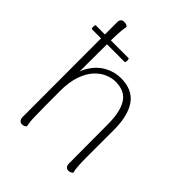

<svg xmlns="http://www.w3.org/2000/svg" viewBox="-206 -848 977 977"><g transform="rotate(45 282.5 -359.5)"><path d="M26 -613H265Q271 -600 265 -585H26Q20 -600 26 -613ZM118 9Q107 9 100.5 1Q94 -7 94 -20L93 -701Q93 -715 99.5 -721.5Q106 -728 117 -728Q127 -729 133.5 -725.5Q140 -722 144 -718Q141 -705 139 -683.5Q137 -662 136 -619L135 -332L121 -321Q126 -381 152.5 -424.5Q179 -468 220.5 -491Q262 -514 309 -514Q391 -514 430 -459.5Q469 -405 469 -301V-94Q469 -65 471 -40.5Q473 -16 477 -2Q473 2 467 5.5Q461 9 452 9Q441 9 434.5 1.5Q428 -6 428 -19L427 -299Q427 -390 398 -436Q369 -482 301 -482Q276 -482 247.5 -470.5Q219 -459 193.5 -432.5Q168 -406 151.5 -360Q135 -314 135 -246Q135 -178 135.5 -135Q136 -92 136.5 -66Q137 -40 139 -26Q141 -12 143 -2Q140 2 134 5.5Q128 9 118 9Z"/></g></svg>

Font: Arima Thin ExtraLight
Style: Regular
Weight: 250
Version: Version 1.100